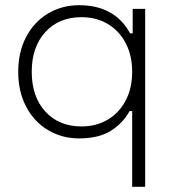

<svg xmlns="http://www.w3.org/2000/svg" viewBox="-20 -518 660 738"><path d="M488 200V-91H478Q453 -45 406.5 -15.5Q360 14 284 14Q218 14 164.5 -18Q111 -50 80.5 -108Q50 -166 50 -242Q50 -318 80.5 -376Q111 -434 164.5 -466Q218 -498 284 -498Q421 -498 480 -390H490V-484H538V200ZM293 -32Q350 -32 394 -58Q438 -84 463 -131.5Q488 -179 488 -242Q488 -305 463 -352.5Q438 -400 394 -426Q350 -452 293 -452Q207 -452 154.5 -395Q102 -338 102 -242Q102 -146 154.5 -89Q207 -32 293 -32Z"/></svg>

Font: Space Grotesk Variable
Style: Regular
Weight: 400
Designer: Florian Karsten (Space Grotesk), Colophon Foundry (Space Mono)
Foundry: Florian Karsten
Version: Version 1.106